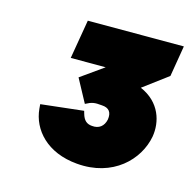

<svg xmlns="http://www.w3.org/2000/svg" viewBox="-66 -767 507 504"><g transform="rotate(15 187.5 -514.5)"><path d="M183 -330C283 -321 345 -385 357 -450C364 -491 350 -542 294 -566L361 -616L375 -700H114L96 -594H191L129 -550L163 -487C180 -496 187 -497 207 -495C227 -494 235 -483 232 -463C228 -444 215 -434 196 -436C182 -437 173 -444 168 -462L166 -469L50 -456L51 -444C56 -388 101 -337 183 -330Z"/></g></svg>

Font: Fixel Display Black
Style: Italic
Weight: 900
Italic angle: -10°
Designer: AlfaBravo + MacPaw
Foundry: Kyrylo Tkachov, Marchela Mozhyna, Serhii Makarenko, Maria Weinstein, Zakhar Kryvoshyya
Version: Version 1.210;Glyphs 3.2 (3217)